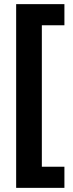

<svg xmlns="http://www.w3.org/2000/svg" viewBox="-20 -744 354 927"><path d="M291 163V61H182V-622H291V-724H58V163Z"/></svg>

Font: Noto Sans Ethiopic Condensed
Style: Bold
Weight: 700
Width: 3
Designer: Monotype Design Team
Foundry: Monotype Imaging Inc.
Version: Version 2.102